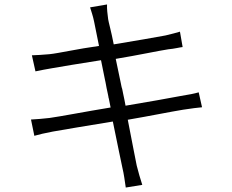

<svg xmlns="http://www.w3.org/2000/svg" viewBox="-20 -804 1040 861"><path d="M618 25C609 -3 600 -33 593 -62C588 -83 573 -167 553 -267C653 -284 745 -303 801 -312C839 -318 866 -321 886 -323L871 -390C851 -384 829 -380 787 -373C739 -364 646 -347 543 -330C540 -348 536 -366 532 -385L528 -405C526 -410 525 -415 524 -420L522 -430C514 -468 506 -506 499 -540C597 -556 689 -576 735 -583C761 -585 787 -592 799 -593L787 -662C771 -657 751 -652 722 -645C678 -637 589 -621 490 -605C479 -663 466 -708 465 -718C462 -740 459 -765 460 -784L384 -771C390 -751 397 -732 402 -707C404 -696 413 -652 424 -598C329 -585 242 -565 202 -561C170 -558 147 -557 123 -556L139 -484C167 -490 185 -493 213 -498C252 -505 337 -519 433 -534C439 -506 445 -476 451 -445L453 -436C456 -418 460 -399 464 -381L466 -371C466 -368 467 -365 468 -362L470 -352C472 -342 474 -332 476 -322C360 -303 253 -282 202 -275C176 -272 142 -269 119 -268L134 -195C156 -201 179 -207 217 -214C266 -223 371 -240 486 -259C506 -158 525 -72 529 -51C536 -22 539 4 544 37L618 25Z"/></svg>

Font: Glow Sans SC Normal
Style: Regular
Weight: 400
Designer: Ryoko NISHIZUKA (kana, bopomofo & ideographs); Paul D. Hunt (Latin, Greek & Cyrillic); Sandoll Communications, Soo-young
Version: Version 0.93